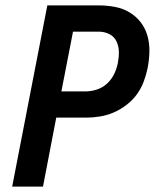

<svg xmlns="http://www.w3.org/2000/svg" viewBox="-20 -690 590 710"><path d="M25 0 155 -670H345Q376 -670 405 -664.5Q434 -659 458.5 -644.5Q483 -630 500 -608Q517 -586 525 -558.5Q533 -531 532.5 -500.5Q532 -470 526 -439Q521 -414 511.5 -388.5Q502 -363 486 -341Q470 -319 447 -301.5Q424 -284 399 -273.5Q374 -263 348 -259Q322 -255 297 -255H188L139 0ZM207 -352H297Q317 -352 338.5 -359Q360 -366 376.5 -381.5Q393 -397 402.5 -417Q412 -437 416 -458Q420 -479 419.5 -499.5Q419 -520 410.5 -537.5Q402 -555 384 -564Q366 -573 345 -573H250Z"/></svg>

Font: Lode
Style: Bold Italic
Weight: 700
Italic angle: -11°
Monospace: yes
Designer: Belleve Invis
Foundry: Belleve Invis
Version: Version 29.2.0; ttfautohint (v1.8.3)